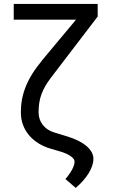

<svg xmlns="http://www.w3.org/2000/svg" viewBox="-20 -747 563 955"><path d="M465.9 -727.3V-664.8L299.7 -447.4Q260.3 -396 231.5 -358Q216.3 -337.7 205.1 -318.4Q193.9 -299 186.4 -278.8Q179 -258.5 175.4 -236.5Q171.9 -214.5 171.9 -188.9Q171.9 -152.3 192.8 -125.7Q213.8 -99.1 250 -88.1L315.3 -68.2Q345.5 -58.9 369.5 -46.9Q393.5 -34.8 410.2 -20.6Q426.8 -6.4 435.7 9.6Q444.6 25.6 444.6 42.6Q444.6 59.7 438.4 78.1Q432.2 96.6 420.6 115.2Q409.1 133.9 392.9 152.2Q376.8 170.5 356.5 187.5L305.4 143.5Q326.7 119 338.8 96.1Q350.9 73.2 350.9 56.8Q350.9 43.3 331.1 29.5Q311.4 15.6 277 5.7L233 -7.1Q201 -16.3 173.8 -32.7Q146.7 -49 126.6 -71.9Q106.5 -94.8 95.2 -123.9Q83.8 -153.1 83.8 -187.5Q83.8 -233 93.4 -271.1Q103 -309.3 120.9 -344.8Q138.8 -380.3 164.8 -415Q190.7 -449.6 223 -487.2L358 -649.1H48.3V-727.3Z"/></svg>

Font: Inter P
Style: Regular
Weight: 400
Designer: Rasmus Andersson
Foundry: rsms
Version: Version 3.018;git-588b23468